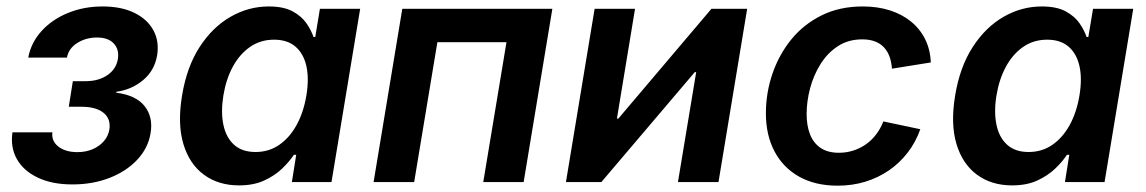

<svg xmlns="http://www.w3.org/2000/svg" viewBox="-20 -570 3588 601"><path d="M206.5 7.3Q142.6 7.3 97.9 -14.2Q53.2 -35.6 32.7 -72.3Q12.2 -108.9 19 -155.8H144Q140.6 -128.4 162.8 -111.1Q185.1 -93.8 222.2 -93.8Q248.5 -93.8 270 -103Q291.5 -112.3 305.2 -128.2Q318.8 -144 322.3 -164.1Q327.6 -197.8 304.2 -216.8Q280.8 -235.8 235.8 -235.8H195.3L208 -315.9H248.5Q288.6 -315.9 316.4 -335Q344.2 -354 349.1 -386.2Q353.5 -415.5 335.9 -434.1Q318.4 -452.6 283.7 -452.6Q249 -452.6 221.9 -435.5Q194.8 -418.5 189.5 -389.6H68.4Q77.1 -436.5 109.9 -472.7Q142.6 -508.8 192.4 -529.3Q242.2 -549.8 301.3 -549.8Q359.9 -549.8 400.6 -529.8Q441.4 -509.8 460.2 -475.1Q479 -440.4 471.7 -396Q463.4 -348.6 427.5 -318.8Q391.6 -289.1 344.2 -282.7L343.8 -279.8Q405.8 -272 432.9 -237.5Q460 -203.1 451.2 -152.3Q443.4 -106 409.4 -69.8Q375.5 -33.7 323 -13.2Q270.5 7.3 206.5 7.3Z M728 10.3Q663.6 10.3 618.2 -23.2Q572.8 -56.6 554 -119.4Q535.2 -182.1 549.8 -270.5Q564.5 -360.4 604.7 -422.6Q645 -484.9 701.4 -517.3Q757.8 -549.8 821.3 -549.8Q867.7 -549.8 896 -534.4Q924.3 -519 939.5 -496.8Q954.6 -474.6 961.4 -454.1H966.8L981.4 -542.5H1107.4L1017.6 0H893.6L907.2 -85.4H899.9Q885.7 -64 862.8 -42Q839.8 -20 806.9 -4.9Q773.9 10.3 728 10.3ZM779.8 -94.2Q821.8 -94.2 854.2 -116.7Q886.7 -139.2 908.4 -178.7Q930.2 -218.3 939 -271Q947.8 -324.2 939 -363.3Q930.2 -402.3 904.8 -424.1Q879.4 -445.8 837.9 -445.8Q795.4 -445.8 762.7 -423.1Q730 -400.4 708.7 -361.1Q687.5 -321.8 679.2 -271Q670.9 -219.7 679.2 -179.7Q687.5 -139.6 712.6 -116.9Q737.8 -94.2 779.8 -94.2Z M1709 -542.5 1619.1 0H1492.7L1565.4 -438H1349.1L1276.4 0H1149.4L1239.3 -542.5Z M2229 0H2102.1L2159.2 -344.2H2154.8L1862.3 0H1751.5L1841.3 -542.5H1967.8L1911.1 -198.7H1915.5L2207 -542.5H2318.8Z M2602.1 11.2Q2532.2 11.2 2481.9 -16.8Q2431.6 -44.9 2404.5 -95.9Q2377.4 -147 2377.4 -215.3Q2377.4 -278.8 2397.7 -338.6Q2418 -398.4 2456.5 -446Q2495.1 -493.7 2551.5 -521.7Q2607.9 -549.8 2680.7 -549.8Q2727.1 -549.8 2765.4 -537.6Q2803.7 -525.4 2831.8 -502.4Q2859.9 -479.5 2876 -447Q2892.1 -414.6 2893.6 -374.5L2772 -355Q2770.5 -376 2764.4 -392.8Q2758.3 -409.7 2746.8 -421.9Q2735.4 -434.1 2718.5 -440.4Q2701.7 -446.8 2679.2 -446.8Q2635.3 -446.8 2602.5 -425.3Q2569.8 -403.8 2548.1 -368.9Q2526.4 -334 2515.6 -293Q2504.9 -252 2504.9 -212.9Q2504.9 -177.2 2515.4 -149.9Q2525.9 -122.6 2548.3 -107.2Q2570.8 -91.8 2606 -91.8Q2629.9 -91.8 2651.6 -98.9Q2673.3 -106 2691.4 -118.9Q2709.5 -131.8 2723.1 -150.1Q2736.8 -168.5 2745.1 -189.9L2860.8 -165.5Q2846.2 -124.5 2821 -92Q2795.9 -59.6 2762.5 -36.6Q2729 -13.7 2688.5 -1.2Q2647.9 11.2 2602.1 11.2Z M3147.9 10.3Q3083.5 10.3 3038.1 -23.2Q2992.7 -56.6 2973.9 -119.4Q2955.1 -182.1 2969.7 -270.5Q2984.4 -360.4 3024.7 -422.6Q3064.9 -484.9 3121.3 -517.3Q3177.7 -549.8 3241.2 -549.8Q3287.6 -549.8 3315.9 -534.4Q3344.2 -519 3359.4 -496.8Q3374.5 -474.6 3381.3 -454.1H3386.7L3401.4 -542.5H3527.3L3437.5 0H3313.5L3327.1 -85.4H3319.8Q3305.7 -64 3282.7 -42Q3259.8 -20 3226.8 -4.9Q3193.8 10.3 3147.9 10.3ZM3199.7 -94.2Q3241.7 -94.2 3274.2 -116.7Q3306.6 -139.2 3328.4 -178.7Q3350.1 -218.3 3358.9 -271Q3367.7 -324.2 3358.9 -363.3Q3350.1 -402.3 3324.7 -424.1Q3299.3 -445.8 3257.8 -445.8Q3215.3 -445.8 3182.6 -423.1Q3149.9 -400.4 3128.7 -361.1Q3107.4 -321.8 3099.1 -271Q3090.8 -219.7 3099.1 -179.7Q3107.4 -139.6 3132.6 -116.9Q3157.7 -94.2 3199.7 -94.2Z"/></svg>

Font: Inter 16pt SemiBold
Style: Italic
Weight: 600
Italic angle: -9.3988°
Version: Version 4.001;git-66647c0bb